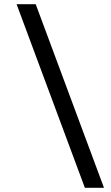

<svg xmlns="http://www.w3.org/2000/svg" viewBox="-20 -752 528 914"><path d="M384 142H475L150 -732H59Z"/></svg>

Font: Arima Koshi Medium
Style: Regular
Weight: 500
Designer: Joana Correia and Natanael Gama
Foundry: NDISCOVER
Version: Version 1.019;PS 001.019;hotconv 1.0.88;makeotf.lib2.5.64775